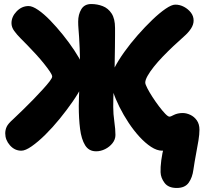

<svg xmlns="http://www.w3.org/2000/svg" viewBox="-20 -736 1010 953"><path d="M857 197Q816 197 797 172Q778 147 777 119Q776 95 780.5 59.5Q785 24 795 -11L838 -16Q834 -4 824.5 4Q815 12 785 12Q759 12 730 -7Q701 -26 672.5 -57Q644 -88 618.5 -126.5Q593 -165 573 -205Q553 -245 541.5 -280.5Q530 -316 530 -341Q530 -364 548.5 -400Q567 -436 597 -478Q627 -520 663.5 -561.5Q700 -603 736 -637.5Q772 -672 802 -692.5Q832 -713 850 -713Q873 -713 893.5 -702Q914 -691 927.5 -673.5Q941 -656 941 -634Q941 -614 928 -594Q915 -574 892 -554Q867 -532 840 -506.5Q813 -481 788 -455Q763 -429 743.5 -404.5Q724 -380 712.5 -359.5Q701 -339 701 -326Q701 -318 711 -298.5Q721 -279 736.5 -255Q752 -231 769 -208.5Q786 -186 800 -171.5Q814 -157 821 -157Q825 -157 830.5 -159.5Q836 -162 844 -166Q852 -170 863 -172.5Q874 -175 887 -175Q905 -175 924.5 -166Q944 -157 957 -138.5Q970 -120 970 -92Q970 -69 965 -38.5Q960 -8 953 28.5Q946 65 940 106Q935 145 916.5 171Q898 197 857 197ZM86 12Q53 12 29.5 -14.5Q6 -41 6 -74Q6 -91 13 -106.5Q20 -122 45 -144Q68 -166 94.5 -191.5Q121 -217 146.5 -243.5Q172 -270 193 -293Q214 -316 226.5 -332.5Q239 -349 239 -356Q239 -364 227.5 -381Q216 -398 198 -420.5Q180 -443 158.5 -466.5Q137 -490 116.5 -511Q96 -532 81 -547Q64 -564 50.5 -582.5Q37 -601 37 -621Q37 -653 62.5 -679.5Q88 -706 122 -706Q141 -706 169.5 -686.5Q198 -667 229.5 -634.5Q261 -602 292 -563.5Q323 -525 348.5 -486.5Q374 -448 389.5 -416Q405 -384 405 -366Q405 -345 387.5 -309.5Q370 -274 340.5 -231.5Q311 -189 276 -146Q241 -103 205 -67.5Q169 -32 137.5 -10Q106 12 86 12ZM457 15Q421 15 402.5 -15Q384 -45 377.5 -96Q371 -147 371 -210Q371 -231 372 -255Q373 -279 374 -305Q375 -331 376 -357.5Q377 -384 377 -410Q377 -461 375.5 -495.5Q374 -530 372.5 -553Q371 -576 369.5 -593.5Q368 -611 368 -629Q368 -664 383.5 -690Q399 -716 433 -716Q463 -716 490 -705.5Q517 -695 534 -669Q551 -643 551 -597Q551 -588 551 -561Q551 -534 550.5 -501.5Q550 -469 549.5 -441Q549 -413 549 -402Q546 -344 544 -295Q542 -246 542 -205Q542 -171 547.5 -132.5Q553 -94 553 -66Q553 -44 538.5 -25.5Q524 -7 502 4Q480 15 457 15Z"/></svg>

Font: Shantell Sans ExtraBold
Style: Regular
Weight: 800
Designer: Stephen Nixon, Anya Danilova, Shantell Martin
Foundry: Arrow Type
Version: Version 1.011;[c5ecc13dd]